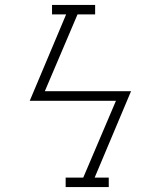

<svg xmlns="http://www.w3.org/2000/svg" viewBox="-20 -755 640 775"><path d="M245 0V-38H316L448 -348H100L247 -697H190V-735Q234 -735 277.5 -735Q321 -735 364 -735V-697H293L161 -387H509L362 -38H419V0Z"/></svg>

Font: Iosevka Etoile XLtObl
Style: Regular
Weight: 200
Italic angle: -9°
Designer: Belleve Invis
Foundry: Belleve Invis
Version: Version 15.5.2; ttfautohint (v1.8.4)